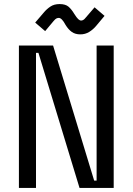

<svg xmlns="http://www.w3.org/2000/svg" viewBox="-20 -924 652 944"><path d="M73 0V-700H241L443 -36H455V-700H539V0H371L169 -664H157V0ZM375 -755Q350 -755 333 -767Q316 -779 302 -802Q284 -836 269 -836Q264 -836 258 -833.5Q252 -831 243 -820L202 -771L153 -813L195 -862Q209 -879 227.5 -891.5Q246 -904 273 -904Q302 -904 317 -891Q332 -878 345 -856Q357 -837 364.5 -830Q372 -823 379 -823Q384 -823 389.5 -826Q395 -829 402 -838L445 -888L494 -846L453 -797Q438 -779 418.5 -767Q399 -755 375 -755Z"/></svg>

Font: Space Mono
Style: Regular
Weight: 400
Monospace: yes
Designer: Colophon Foundry + Benjamin Critton
Foundry: Colophon Foundry & Benjamin Critton
Version: Version 1.003; ttfautohint (v1.8.4.7-5d5b)